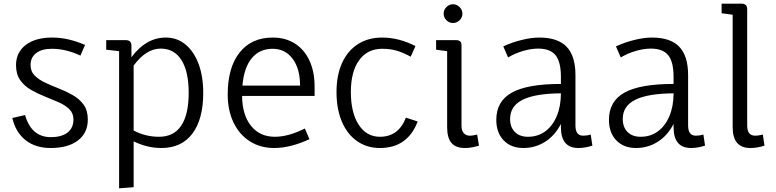

<svg xmlns="http://www.w3.org/2000/svg" viewBox="-20 -790 4216 1043"><path d="M255 14Q173 14 119 -28.5Q65 -71 47 -149L116 -165Q151 -45 256 -45Q315 -45 347 -70Q379 -95 379 -141Q379 -175 356.5 -197Q334 -219 298.5 -234.5Q263 -250 223 -266Q183 -282 147.5 -302.5Q112 -323 89.5 -355Q67 -387 67 -436Q67 -505 119.5 -545.5Q172 -586 263 -586Q308 -586 351.5 -576Q395 -566 442 -546L417 -488Q338 -525 262 -525Q207 -525 176.5 -501.5Q146 -478 146 -437Q146 -402 168.5 -379.5Q191 -357 226.5 -340.5Q262 -324 301.5 -308.5Q341 -293 376.5 -272.5Q412 -252 434.5 -221Q457 -190 457 -141Q457 -68 403.5 -27Q350 14 255 14Z M627 233V-512L557 -520V-572H663Q694 -572 694 -542V-479Q773 -586 881 -586Q942 -586 987.5 -548.5Q1033 -511 1058.5 -443.5Q1084 -376 1084 -286Q1084 -142 1025 -64Q966 14 857 14Q780 14 706 -22V227ZM844 -47Q924 -47 964.5 -107.5Q1005 -168 1005 -286Q1005 -402 965.5 -464Q926 -526 853 -526Q774 -526 706 -434V-81Q770 -47 844 -47Z M1470 14Q1394 14 1337 -22.5Q1280 -59 1248.5 -124.5Q1217 -190 1217 -277Q1217 -423 1281.5 -504.5Q1346 -586 1461 -586Q1531 -586 1582 -553.5Q1633 -521 1661 -461Q1689 -401 1689 -318V-269H1295Q1296 -166 1343.5 -106.5Q1391 -47 1473 -47Q1547 -47 1636 -92L1661 -34Q1612 -11 1563 1.5Q1514 14 1470 14ZM1297 -325H1610Q1610 -417 1569.5 -471Q1529 -525 1461 -525Q1390 -525 1347.5 -473.5Q1305 -422 1297 -325Z M2044 14Q1973 14 1919.5 -23.5Q1866 -61 1837 -129.5Q1808 -198 1808 -290Q1808 -381 1838 -447.5Q1868 -514 1924 -550Q1980 -586 2056 -586Q2146 -586 2237 -540L2211 -482Q2169 -505 2134 -515Q2099 -525 2056 -525Q1976 -525 1931 -463Q1886 -401 1886 -290Q1886 -178 1928.5 -112.5Q1971 -47 2044 -47Q2145 -47 2185 -151L2249 -130Q2194 14 2044 14Z M2505 14Q2456 14 2432.5 -13.5Q2409 -41 2409 -99V-512L2349 -520V-572H2457Q2489 -572 2487 -541V-108Q2487 -80 2499.5 -66.5Q2512 -53 2531 -53Q2545 -53 2555.5 -55.5Q2566 -58 2572 -59L2582 1Q2566 6 2547 10Q2528 14 2505 14ZM2441 -665Q2420 -665 2405 -680Q2390 -695 2390 -716Q2390 -736 2405 -751.5Q2420 -767 2441 -767Q2461 -767 2476.5 -751.5Q2492 -736 2492 -716Q2492 -695 2476.5 -680Q2461 -665 2441 -665Z M2823 14Q2756 14 2716 -27.5Q2676 -69 2676 -139Q2676 -240 2760.5 -287Q2845 -334 3027 -334V-372Q3027 -454 2998 -490Q2969 -526 2903 -526Q2866 -526 2822.5 -513.5Q2779 -501 2740 -478L2714 -538Q2761 -560 2814 -573Q2867 -586 2910 -586Q3010 -586 3058 -536Q3106 -486 3106 -382V-108Q3106 -53 3148 -53Q3170 -53 3189 -59L3198 1Q3159 14 3122 14Q3027 14 3027 -99V-117Q2995 -54 2941.5 -20Q2888 14 2823 14ZM2848 -47Q2902 -47 2942 -76.5Q2982 -106 3004.5 -159.5Q3027 -213 3027 -283Q2887 -282 2819 -248Q2751 -214 2751 -144Q2751 -99 2777 -73Q2803 -47 2848 -47Z M3435 14Q3368 14 3328 -27.5Q3288 -69 3288 -139Q3288 -240 3372.5 -287Q3457 -334 3639 -334V-372Q3639 -454 3610 -490Q3581 -526 3515 -526Q3478 -526 3434.5 -513.5Q3391 -501 3352 -478L3326 -538Q3373 -560 3426 -573Q3479 -586 3522 -586Q3622 -586 3670 -536Q3718 -486 3718 -382V-108Q3718 -53 3760 -53Q3782 -53 3801 -59L3810 1Q3771 14 3734 14Q3639 14 3639 -99V-117Q3607 -54 3553.5 -20Q3500 14 3435 14ZM3460 -47Q3514 -47 3554 -76.5Q3594 -106 3616.5 -159.5Q3639 -213 3639 -283Q3499 -282 3431 -248Q3363 -214 3363 -144Q3363 -99 3389 -73Q3415 -47 3460 -47Z M4056 14Q3960 14 3960 -99V-710L3900 -718V-770H4009Q4039 -770 4039 -739V-108Q4039 -53 4082 -53Q4096 -53 4106.5 -55.5Q4117 -58 4124 -59L4133 1Q4095 14 4056 14Z"/></svg>

Font: Fauna One
Style: Regular
Weight: 400
Designer: Eduardo Rodriguez Tunni
Foundry: Eduardo Rodriguez Tunni
Version: Version 2.001; ttfautohint (v1.8.4.7-5d5b);gftools[0.9.23]